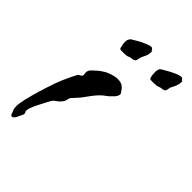

<svg xmlns="http://www.w3.org/2000/svg" viewBox="-164 -613 698 698"><g transform="rotate(45 184.5 -264.0)"><path d="M21 5Q17 5 14 -1Q12 -9 9 -15Q6 -21 6 -33Q6 -47 12 -74Q18 -101 35 -155Q48 -196 59 -221Q70 -246 82 -269V-270Q85 -274 91 -277Q97 -280 99 -283H98Q100 -285 99 -289.5Q98 -294 98 -298Q98 -309 105.5 -316.5Q113 -324 121 -331Q129 -339 146 -349Q163 -359 186 -363Q189 -364 192 -364Q195 -364 198 -364Q215 -364 224 -357Q233 -350 237 -342Q239 -340 241 -337Q243 -334 243 -330Q243 -326 239.5 -319.5Q236 -313 225 -303Q220 -297 210.5 -290.5Q201 -284 193 -276Q183 -266 174 -254Q165 -242 157 -231Q150 -221 142 -212.5Q134 -204 126 -195Q122 -191 120 -180.5Q118 -170 111 -163Q104 -154 95.5 -149Q87 -144 82 -135V-136Q77 -127 71 -115Q65 -103 59 -92Q49 -72 46 -62.5Q43 -53 43 -48Q43 -42 45.5 -40Q48 -38 46 -30Q42 -21 35.5 -8Q29 5 21 5ZM287 -446Q280 -446 278.5 -451Q277 -456 276 -462Q276 -465 275.5 -469.5Q275 -474 275 -478Q275 -484 276.5 -490Q278 -496 283 -500Q297 -508 306.5 -513.5Q316 -519 325 -523Q345 -533 356 -533Q361 -533 364.5 -527Q368 -521 368 -525V-526Q368 -528 368.5 -526Q369 -524 369 -519Q369 -515 368 -510Q367 -505 365 -500Q363 -493 358 -484.5Q353 -476 352 -465Q351 -454 339 -453Q327 -452 319 -448Q312 -446 302.5 -446Q293 -446 288 -446ZM132 -446Q126 -446 124.5 -451Q123 -456 122 -462Q120 -470 120 -478Q120 -492 129 -500Q143 -508 152 -513.5Q161 -519 171 -523Q191 -533 201 -533Q206 -533 209.5 -527Q213 -521 213 -525V-526Q213 -528 213.5 -526Q214 -524 214 -519Q214 -509 211 -500Q208 -493 203.5 -484.5Q199 -476 198 -465Q196 -454 184 -453Q172 -452 165 -448Q158 -446 148 -446Q138 -446 133 -446Z"/></g></svg>

Font: Vujahday Script
Style: Regular
Weight: 400
Designer: Robert E. Leuschke
Foundry: Robert E. Leuschke
Version: Version 1.010; ttfautohint (v1.8.3)